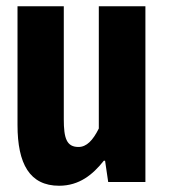

<svg xmlns="http://www.w3.org/2000/svg" viewBox="-20 -582 540 614"><path d="M169 12C234 12 277 -24 312 -68H316L326 0H445V-562H296V-171C277 -133 257 -112 231 -112C193 -112 184 -140 184 -200V-562H36V-182C36 -58 75 12 169 12Z"/></svg>

Font: Noto Sans Mono CJK SC
Style: Bold
Weight: 700
Designer: Ryoko NISHIZUKA 西塚涼子 (kana, bopomofo & ideographs); Paul D. Hunt (Latin, Greek & Cyrillic); Sandoll Communications 산돌커뮤니
Foundry: Adobe
Version: Version 2.004;hotconv 1.0.118;makeotfexe 2.5.65603